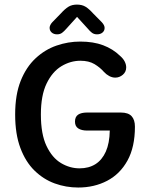

<svg xmlns="http://www.w3.org/2000/svg" viewBox="-20 -806 637 836"><path d="M320.5 10.5Q267.5 10.5 218.5 -7.2Q169.5 -25 130.5 -63Q91.5 -101 68.8 -161.5Q46 -222 46 -307.5Q46 -393.5 70 -453.8Q94 -514 134.8 -552Q175.5 -590 226 -607.5Q276.5 -625 329.5 -625Q386.5 -625 429 -609Q471.5 -593 502 -563.5Q516.5 -551 523 -538Q529.5 -525 529.5 -512.5Q529.5 -493 514.8 -480.5Q500 -468 482 -468Q468.5 -468 455.5 -475Q442.5 -482 432.5 -493Q416 -512 391.5 -526.8Q367 -541.5 330 -541.5Q287 -541.5 247.5 -517.8Q208 -494 183 -442.5Q158 -391 158 -307.5Q158 -222 182.5 -170.5Q207 -119 245.5 -96Q284 -73 326.5 -73Q366.5 -73 395.5 -91.2Q424.5 -109.5 440.8 -146Q457 -182.5 458 -237.5H360Q335 -237.5 320.8 -246.8Q306.5 -256 306.5 -276.5Q306.5 -297.5 320.2 -306.8Q334 -316 359 -316H506Q538.5 -316 553 -300.2Q567.5 -284.5 567.5 -254.5Q567.5 -165.5 535 -106.8Q502.5 -48 446.5 -18.8Q390.5 10.5 320.5 10.5ZM423.5 -709Q435.5 -696 435.5 -684.5Q435.5 -672 426.2 -664.2Q417 -656.5 402.5 -656.5Q389.5 -656.5 380.5 -663.2Q371.5 -670 362.5 -681L315.5 -732.5L268.5 -680.5Q259 -669.5 250.2 -663Q241.5 -656.5 228.5 -656.5Q214 -656.5 205 -664.5Q196 -672.5 196 -685Q196 -690 198.8 -696.2Q201.5 -702.5 207.5 -709L245 -747.5Q262.5 -767 277.8 -776.5Q293 -786 315 -786Q337.5 -786 352.8 -776.5Q368 -767 385.5 -747.5Z"/></svg>

Font: Sono Medium
Style: Regular
Weight: 500
Designer: Tyler Finck
Foundry: Tyler Finck
Version: Version 2.112